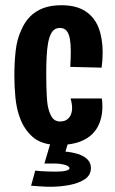

<svg xmlns="http://www.w3.org/2000/svg" viewBox="-20 -545 442 735"><path d="M204 10Q141 10 106 -20Q71 -50 54 -100Q43 -132 39 -172Q35 -212 35 -255Q35 -306 40 -350.5Q45 -395 61 -429Q74 -460 94.5 -481Q115 -502 144.5 -513.5Q174 -525 215 -525Q272 -525 307 -502Q342 -479 357.5 -438.5Q373 -398 373 -344Q373 -330 372 -315.5Q371 -301 369 -286L249 -289Q250 -305 250.5 -320Q251 -335 251 -348Q251 -376 247.5 -396Q244 -416 235 -427Q226 -438 209 -438Q190 -438 179.5 -423Q169 -408 164 -380Q160 -358 158.5 -327.5Q157 -297 157 -261Q157 -238 157.5 -217.5Q158 -197 159 -179Q160 -161 162 -145Q167 -115 178 -97.5Q189 -80 210 -80Q226 -80 236 -87Q246 -94 251 -105.5Q256 -117 256 -132Q256 -140 254.5 -149Q253 -158 250 -168H370Q371 -160 371.5 -152.5Q372 -145 372 -138Q372 -92 353.5 -58.5Q335 -25 297.5 -7.5Q260 10 204 10ZM172 170Q153 170 135 168.5Q117 167 99 166L115 108Q120 109 133.5 110Q147 111 163.5 111.5Q180 112 195 112Q218 112 232 108.5Q246 105 246 99Q246 90 222.5 84.5Q199 79 150 81L171 33Q250 32 289 48.5Q328 65 328 98Q328 125 305.5 140.5Q283 156 247 163Q211 170 172 170ZM241 0 217 81H150L174 0Z"/></svg>

Font: Truculenta ExtraBold
Style: Regular
Weight: 800
Version: Version 1.002